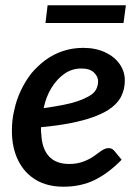

<svg xmlns="http://www.w3.org/2000/svg" viewBox="-20 -699 528 726"><path d="M220 7Q159 7 115.5 -19Q72 -45 48.5 -93Q25 -141 25 -204Q25 -224 27 -243.5Q29 -263 34 -283Q42 -321 58.5 -356Q75 -391 98 -421Q110 -435 123.5 -448Q137 -461 152 -472Q182 -494 218 -506Q254 -518 295 -518Q342 -518 378 -501Q414 -484 433 -456Q452 -428 452 -395Q452 -362 438 -334Q424 -306 389 -283Q365 -268 330 -255.5Q295 -243 247 -233.5Q199 -224 135 -218Q135 -212 135 -204Q135 -196 136 -195Q138 -138 164.5 -108.5Q191 -79 242 -79Q272 -79 296.5 -88.5Q321 -98 337 -110Q346 -116 355 -123Q364 -130 373 -134.5Q382 -139 391 -139Q403 -139 412 -129L440 -95Q390 -44 338 -18.5Q286 7 220 7ZM145 -290Q187 -296 220 -302.5Q253 -309 275.5 -317Q298 -325 314 -334Q335 -345 343 -360Q351 -375 351 -391Q351 -410 335 -425Q319 -440 288 -440Q252 -440 223.5 -420Q195 -400 174.5 -366.5Q154 -333 145 -290ZM152 -612 160 -679H456L447 -612Z"/></svg>

Font: Aleo SemiBold
Style: Italic
Weight: 600
Italic angle: -7°
Designer: Alessio Laiso
Foundry: Alessio Laiso
Version: Version 2.001;gftools[0.9.29]